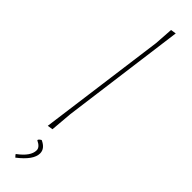

<svg xmlns="http://www.w3.org/2000/svg" viewBox="-316 -681 870 870"><g transform="rotate(45 119.0 -246.0)"><path d="M174 -702 95 -106 86 0 60 4 142 -608 148 -698ZM86 69Q124 86 124 117Q124 159 58 210L48 199L49 196Q103 156 103 118Q103 98 73 84V80Q78 73 86 69Z"/></g></svg>

Font: Alegreya Sans SC Thin
Style: Italic
Weight: 100
Italic angle: -7°
Designer: Juan Pablo del Peral
Foundry: Huerta Tipografica
Version: Version 2.007